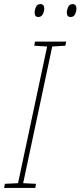

<svg xmlns="http://www.w3.org/2000/svg" viewBox="-36 -917 393 937"><path d="M-16 0 -12 -20 52 -23 194 -690 131 -694 135 -714H287L283 -694L219 -690L77 -23L140 -20L136 0ZM309 -834Q290 -834 290 -856Q290 -868 296.5 -882.5Q303 -897 318 -897Q337 -897 337 -875Q337 -862 330.5 -848Q324 -834 309 -834ZM151 -834Q133 -834 133 -856Q133 -868 139 -882.5Q145 -897 161 -897Q180 -897 180 -875Q180 -862 173 -848Q166 -834 151 -834Z"/></svg>

Font: Noto Sans SemiCondensed Thin
Style: Italic
Weight: 100
Width: 4
Italic angle: -12°
Designer: Monotype Design Team
Foundry: Monotype Imaging Inc.
Version: Version 2.013; ttfautohint (v1.8.4.7-5d5b)